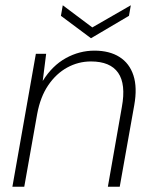

<svg xmlns="http://www.w3.org/2000/svg" viewBox="-20 -708 580 728"><path d="M27 0 116 -504H155L142 -401Q178 -459 229.5 -487.5Q281 -516 338 -516Q395 -516 433 -492Q471 -468 486 -422Q501 -376 489 -309L434 0H389L442 -302Q458 -389 428 -432Q398 -475 325 -475Q277 -475 235 -452Q193 -429 163 -385Q133 -341 121 -276L72 0ZM476 -688 469 -648 325 -563 211 -648 218 -688 330 -604Z"/></svg>

Font: DM Sans ExtraLight
Style: Italic
Weight: 250
Italic angle: -10°
Designer: Colophon Foundry, Jonny Pinhorn
Foundry: Colophon Foundry
Version: Version 4.004;gftools[0.9.30]